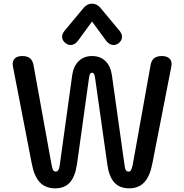

<svg xmlns="http://www.w3.org/2000/svg" viewBox="-20 -1015 1002 1045"><path d="M153 -124 51 -650Q49 -662 49 -666Q49 -687 62.5 -698.5Q76 -710 101 -710Q128 -710 142.5 -698.5Q157 -687 162 -663L261 -116Q265 -96 269.5 -88.5Q274 -81 283 -81Q301 -81 305 -115L373 -606Q380 -655 408.5 -682.5Q437 -710 481 -710Q526 -710 554 -682.5Q582 -655 589 -606L658 -115Q660 -97 665 -89Q670 -81 680 -81Q688 -81 692.5 -88.5Q697 -96 702 -116L800 -663Q805 -687 819.5 -698.5Q834 -710 861 -710Q886 -710 900 -698.5Q914 -687 914 -666Q914 -662 912 -650L809 -124Q796 -56 765.5 -23Q735 10 683 10Q631 10 602 -22Q573 -54 564 -121L498 -588Q496 -605 492 -612Q488 -619 481 -619Q474 -619 470 -612Q466 -605 464 -588L399 -121Q389 -54 360.5 -22Q332 10 280 10Q228 10 197 -22.5Q166 -55 153 -124ZM318 -814Q318 -831 331 -847L436 -973Q455 -995 481 -995Q507 -995 526 -973L631 -847Q644 -831 644 -814Q644 -795 626 -780Q612 -770 598 -770Q576 -770 557 -794L481 -898L405 -794Q387 -770 364 -770Q350 -770 337 -780Q318 -795 318 -814Z"/></svg>

Font: Kodchasan SemiBold
Style: Regular
Weight: 600
Version: Version 1.000; ttfautohint (v1.6)